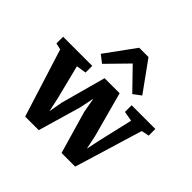

<svg xmlns="http://www.w3.org/2000/svg" viewBox="-210 -1080 1300 1300"><g transform="rotate(45 440.5 -430.0)"><path d="M-1 -492V-556H278V-492L206.5 -480.5L269 -231.5L290 -133.5L307.5 -232L396 -556H540L628 -232L648.5 -133.5L669 -231.5L726.5 -479.5L655 -492V-556H882V-492L827 -481L678.5 8H548L459.5 -298L440.5 -404.5L418.5 -298L329.5 8H199.5L45.5 -481.5ZM315 -612.5 261 -654.5 416 -867.5H505L659.5 -653.5L604.5 -612.5L460.5 -761Z"/></g></svg>

Font: Merriweather Light 18pt Black
Style: Regular
Weight: 900
Version: Version 2.100